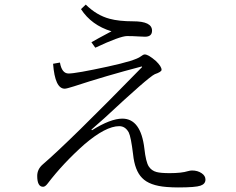

<svg xmlns="http://www.w3.org/2000/svg" viewBox="-20 -821 1040 846"><path d="M382.8 -634.8Q404.3 -647.5 471.2 -683.1Q382.8 -710 336.9 -780.8L357.9 -800.8Q405.8 -753.4 462.9 -738.3Q503.9 -727.1 566.9 -727.1Q649.9 -727.1 649.9 -686Q649.9 -659.2 619.1 -659.2Q607.9 -659.2 594.7 -660.2Q564.9 -662.1 540 -662.1Q509.3 -662.1 399.9 -610.8ZM244.1 -545.4Q252.4 -497.1 282.2 -497.1Q314.9 -497.1 456.1 -527.8Q577.1 -554.2 600.1 -572.3Q611.3 -581.1 617.7 -581.1Q633.8 -581.1 667 -552.2Q691.9 -528.3 691.9 -513.2Q691.9 -504.4 662.1 -494.1Q634.3 -481.4 439.9 -300.3L382.8 -250L385.3 -247.1Q467.3 -298.3 519 -298.3Q600.6 -298.3 616.2 -166Q622.6 -107.9 635.3 -87.9Q647.5 -68.8 669.9 -63Q688 -58.1 728 -58.1Q779.8 -58.1 808.1 -66.9Q818.4 -69.8 826.2 -69.8Q851.1 -69.8 868.7 -57.6Q885.3 -46.4 885.3 -29.8Q885.3 -10.3 863.3 -2.9Q841.8 4.9 764.2 4.9Q739.3 4.9 714.4 2.9Q638.7 -2.9 606 -37.1Q573.7 -69.8 566.4 -141.1Q557.1 -217.3 547.4 -237.3Q532.2 -265.1 505.4 -265.1Q445.8 -265.1 352.1 -185.1Q258.8 -102.5 189.9 -12.2Q179.2 2 169.9 2Q144 2 144 -45.9Q144 -75.2 168 -96.2Q281.7 -193.4 606 -525.4L605 -528.3Q446.3 -486.8 305.2 -440.4Q273.4 -430.2 265.1 -430.2Q222.2 -430.2 213.9 -540Z"/></svg>

Font: I.MingCP
Style: Regular
Weight: 400
Designer: I.Font Project
Version: Version 8.000; Sep 06, 2022